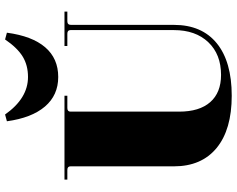

<svg xmlns="http://www.w3.org/2000/svg" viewBox="-106 -792 910 737"><g transform="rotate(-90 348.5 -423.0)"><path d="M422 -654Q352 -654 308.5 -705Q265 -756 252 -851L278 -858Q340 -770 422 -770Q467 -770 500.5 -790.5Q534 -811 566 -858L592 -851Q579 -754 536 -704Q493 -654 422 -654ZM350 12Q220 12 149.5 -46Q79 -104 79 -210V-607Q79 -619 65 -619H28V-630H350V-619H303Q289 -619 289 -607V-190Q289 -112 325.5 -70.5Q362 -29 430 -29Q509 -29 555.5 -78Q602 -127 602 -210V-607Q602 -619 588 -619H541V-630H673V-619H636Q622 -619 622 -605V-210Q622 -103 551.5 -45.5Q481 12 350 12Z"/></g></svg>

Font: Arapey Black-Display
Style: Regular
Weight: 900
Designer: Eduardo Rodriguez Tunni
Foundry: Eduardo Rodriguez Tunni
Version: Version 4.000